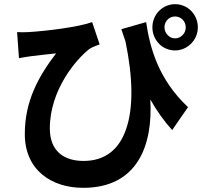

<svg xmlns="http://www.w3.org/2000/svg" viewBox="-20 -839 980 921"><path d="M784 -671C775 -680 769 -694 769 -708C769 -737 791 -760 820 -760C848 -760 871 -737 871 -708C871 -694 866 -680 856 -671C847 -661 834 -655 820 -655C806 -655 793 -661 784 -671ZM897 -630C917 -650 929 -678 929 -708C929 -770 880 -819 820 -819C760 -819 711 -770 711 -708C711 -677 723 -650 743 -629C762 -609 790 -597 820 -597C850 -597 877 -610 897 -630ZM586 -223C553 -123 485 -67 381 -67C290 -67 219 -111 219 -223C219 -408 346 -556 410 -605C425 -614 444 -621 458 -626L422 -733C361 -710 204 -690 115 -685C97 -684 78 -684 62 -685L71 -560C92 -564 106 -566 126 -569C154 -573 213 -579 249 -583C162 -469 99 -352 99 -196C99 -23 227 62 379 62C641 62 714 -144 701 -362C732 -307 767 -258 806 -215L843 -269L882 -325C738 -460 699 -612 681 -733L562 -699L582 -640C618 -466 620 -323 586 -223Z"/></svg>

Font: GenSekiGothic2 TW B
Style: Regular
Weight: 700
Version: Version 2.100;PS 2.1;hotconv 16.6.51;makeotf.lib2.5.65220 DE